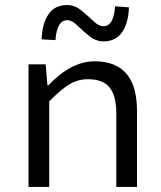

<svg xmlns="http://www.w3.org/2000/svg" viewBox="-20 -741 640 761"><path d="M93 0V-486H161L168 -403H172Q262 -498 355 -498Q523 -498 523 -302V0H441V-291Q441 -361 414.5 -394Q388 -427 329 -427Q288 -427 254.5 -406.5Q221 -386 175 -339V0ZM390 -577Q360 -577 334 -598Q308 -619 286.5 -640Q265 -661 247 -661Q205 -661 200 -582L145 -585Q147 -647 172 -684Q197 -721 246 -721Q276 -721 302 -700Q328 -679 349.5 -658Q371 -637 390 -637Q431 -637 436 -716L491 -712Q489 -650 464 -613.5Q439 -577 390 -577Z"/></svg>

Font: TypoPRO Source Code Pro
Style: Regular
Weight: 400
Monospace: yes
Designer: Paul D. Hunt, Teo Tuominen
Foundry: Adobe Systems Incorporated
Version: Version 2.010;PS 1.0;hotconv 1.0.84;makeotf.lib2.5.63406